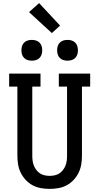

<svg xmlns="http://www.w3.org/2000/svg" viewBox="-20 -1209 640 1237"><path d="M300 8Q272 8 243.5 3Q215 -2 190 -15.5Q165 -29 145.5 -50Q126 -71 113.5 -96.5Q101 -122 96.5 -150Q92 -178 92 -206V-651H39V-735H241V-651H188V-206Q188 -190 190 -174Q192 -158 198 -142.5Q204 -127 214 -114Q224 -101 237.5 -92Q251 -83 267.5 -79.5Q284 -76 300 -76Q316 -76 332.5 -79.5Q349 -83 362.5 -92Q376 -101 386 -114Q396 -127 402 -142.5Q408 -158 410 -174Q412 -190 412 -206V-651H359V-735H561V-651H508V-206Q508 -178 503.5 -150Q499 -122 486.5 -96.5Q474 -71 454.5 -50Q435 -29 410 -15.5Q385 -2 356.5 3Q328 8 300 8ZM415 -818Q401 -818 388 -822Q375 -826 365.5 -835.5Q356 -845 352 -858Q348 -871 348 -885Q348 -899 352 -912Q356 -925 365.5 -934.5Q375 -944 388 -948Q401 -952 415 -952Q429 -952 442 -948Q455 -944 464.5 -934.5Q474 -925 478 -912Q482 -899 482 -885Q482 -871 478 -858Q474 -845 464.5 -835.5Q455 -826 442 -822Q429 -818 415 -818ZM185 -818Q171 -818 158 -822Q145 -826 135.5 -835.5Q126 -845 122 -858Q118 -871 118 -885Q118 -899 122 -912Q126 -925 135.5 -934.5Q145 -944 158 -948Q171 -952 185 -952Q199 -952 212 -948Q225 -944 234.5 -934.5Q244 -925 248 -912Q252 -899 252 -885Q252 -871 248 -858Q244 -845 234.5 -835.5Q225 -826 212 -822Q199 -818 185 -818ZM314 -996 167 -1131 232 -1189 367 -1044Z"/></svg>

Font: Iosevka HT Medium Extended
Style: Regular
Weight: 500
Width: 7
Monospace: yes
Designer: Belleve Invis
Foundry: Belleve Invis
Version: Version 32.3.0; ttfautohint (v1.8.4)